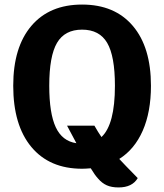

<svg xmlns="http://www.w3.org/2000/svg" viewBox="-20 -730 720 842"><path d="M584 51Q560 92 500 92Q469 92 448 82.5Q427 73 410 53Q396 38 378 8Q354 10 340 10Q197 10 117.5 -85.5Q38 -181 38 -354Q38 -523 117.5 -616.5Q197 -710 340 -710Q483 -710 562.5 -616.5Q642 -523 642 -354Q642 -239 606 -157Q570 -75 503 -33Q523 -11 584 51ZM315 -102 274 -179H394Q411 -149 425 -129Q484 -184 484 -354Q484 -484 450 -542Q416 -600 340 -600Q264 -600 230 -542Q196 -484 196 -354Q196 -233 224.5 -172Q253 -111 315 -102Z"/></svg>

Font: Krub
Style: Bold
Weight: 700
Version: Version 1.000; ttfautohint (v1.6)